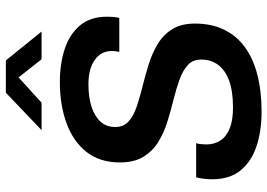

<svg xmlns="http://www.w3.org/2000/svg" viewBox="-152 -774 935 672"><g transform="rotate(-90 316.0 -437.5)"><path d="M261 10Q195 10 141.5 -7.5Q88 -25 56.5 -63Q25 -101 25 -164Q25 -177 27 -193Q29 -209 32 -219H152Q149 -215 148 -202Q147 -189 147 -183Q147 -154 161.5 -133Q176 -112 204.5 -101Q233 -90 276 -90Q333 -90 370 -103.5Q407 -117 425.5 -142Q444 -167 444 -201Q444 -231 424.5 -248.5Q405 -266 373 -277.5Q341 -289 302.5 -298.5Q264 -308 225.5 -320Q187 -332 155 -352Q123 -372 103.5 -404Q84 -436 84 -486Q84 -556 120.5 -602.5Q157 -649 221 -672.5Q285 -696 366 -696Q429 -696 481 -679Q533 -662 563.5 -625.5Q594 -589 594 -531Q594 -524 593.5 -513.5Q593 -503 590 -488H471Q473 -499 473.5 -504.5Q474 -510 474 -514Q474 -552 442.5 -574Q411 -596 358 -596Q312 -596 278.5 -585Q245 -574 226.5 -553.5Q208 -533 208 -502Q208 -473 227.5 -455.5Q247 -438 279.5 -427Q312 -416 350.5 -406.5Q389 -397 427.5 -385Q466 -373 498.5 -353.5Q531 -334 550.5 -302.5Q570 -271 570 -223Q570 -165 548.5 -121Q527 -77 487 -48Q447 -19 390 -4.5Q333 10 261 10ZM197 -760 328 -885H441L542 -760H445L367 -859H402L293 -760Z"/></g></svg>

Font: Chivo Medium Medium
Style: Italic
Weight: 500
Italic angle: -8.05°
Version: Version 2.002